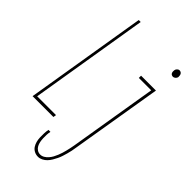

<svg xmlns="http://www.w3.org/2000/svg" viewBox="-295 -804 1095 1095"><g transform="rotate(45 252.5 -256.0)"><path d="M-3 0 118 -735H134L16 -18H168L165 0ZM485 -644Q479 -644 474 -646.5Q469 -649 466.5 -654Q464 -659 463.5 -665Q463 -671 464 -676Q465 -684 471.5 -690.5Q478 -697 486 -697Q492 -697 497 -694Q502 -691 504.5 -686Q507 -681 507.5 -675Q508 -669 508 -664Q506 -656 499 -650Q492 -644 485 -644ZM263 223Q246 223 232 215.5Q218 208 210 195.5Q202 183 198 168Q194 153 193.5 137Q193 121 193.5 104.5Q194 88 197 72H213Q210 86 209.5 100Q209 114 209.5 127.5Q210 141 212.5 154Q215 167 221 178.5Q227 190 238 197.5Q249 205 263 205Q276 205 288 198Q300 191 309.5 180Q319 169 325.5 157Q332 145 337 132.5Q342 120 346 107.5Q350 95 353 82Q356 69 359 56Q362 43 364 30L452 -502H352V-520H472L380 33Q378 48 375 62Q372 76 368 90.5Q364 105 359.5 119Q355 133 348.5 146.5Q342 160 334 173.5Q326 187 315.5 198Q305 209 291 216Q277 223 263 223Z"/></g></svg>

Font: Iosevka SS18 Thin
Style: Italic
Weight: 100
Italic angle: -9°
Monospace: yes
Designer: Belleve Invis
Foundry: Belleve Invis
Version: Version 25.1.1; ttfautohint (v1.8.4)